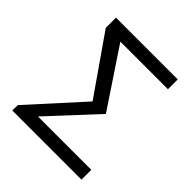

<svg xmlns="http://www.w3.org/2000/svg" viewBox="-190 -833 967 967"><g transform="rotate(45 293.5 -350.0)"><path d="M187 -630H526V-700H86V-627L301 -318L48 -39L47 0H540V-70H160L393 -321Z"/></g></svg>

Font: Mint Spirit
Style: Regular
Weight: 400
Designer: HARENDAL Hirwen
Foundry: Arkandis Digital Foundry.
Version: Version 1.004;FFEdit